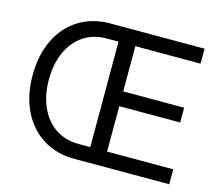

<svg xmlns="http://www.w3.org/2000/svg" viewBox="-100 -838 1116 969"><g transform="rotate(15 457.5 -353.5)"><path d="M50.8 -353.5Q50.8 -459.5 89.6 -539.6Q128.4 -619.6 199.2 -663.3Q270 -707 362.3 -707H854.5V-628.9H513.7V-392.6H832V-315.4H513.7V-78.1H859.4V0H362.3Q270 0 199.2 -44.2Q128.4 -88.4 89.6 -168.5Q50.8 -248.5 50.8 -353.5ZM362.3 -78.1H425.8V-628.9H362.3Q295.4 -628.9 244.1 -595Q192.9 -561 164.3 -498.5Q135.7 -436 135.7 -353.5Q135.7 -271.5 164.3 -209Q192.9 -146.5 244.1 -112.3Q295.4 -78.1 362.3 -78.1Z"/></g></svg>

Font: Pretendard Std
Style: Regular
Weight: 400
Designer: Base glyphs from Inter by Rasmus Andersson; Hangeul glyphs from Noto Sans CJK(Source Han Sans) by Jang Soo-young and Kan
Foundry: Kil Hyung-jin
Version: Version 1.309